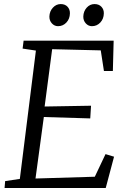

<svg xmlns="http://www.w3.org/2000/svg" viewBox="-20 -948 635 968"><path d="M3 0 6 -35 80 -46 161 -693 94 -703 99 -743H553L549 -590H504L488 -694L243 -700L205 -411L439 -415L435 -351L201 -358L159 -48L458 -57L512 -171L555 -158L513 0ZM272.5 -816Q254.5 -816 241.5 -830.2Q228.5 -844.5 229 -865Q230 -891.5 246.8 -909.5Q263.5 -927.5 286 -927.5Q308 -927.5 320.5 -914Q333 -900.5 332.5 -880.5Q332 -853 314.8 -834.5Q297.5 -816 272.5 -816ZM443.5 -816Q425.5 -816 412.5 -830.2Q399.5 -844.5 400 -865Q401 -891.5 417.2 -909.5Q433.5 -927.5 456.5 -927.5Q478.5 -927.5 491.2 -914Q504 -900.5 503.5 -880.5Q503 -853 485.8 -834.5Q468.5 -816 443.5 -816Z"/></svg>

Font: Merriweather 7pt Light
Style: Italic
Weight: 300
Italic angle: -7.8°
Designer: Eben Sorkin
Foundry: Eben Sorkin
Version: Version 2.200;gftools[0.9.31]